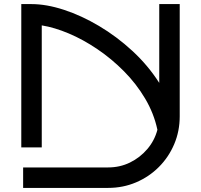

<svg xmlns="http://www.w3.org/2000/svg" viewBox="-20 -720 982 938"><path d="M858 -152Q858 -79 831 -15.5Q804 48 756 96Q708 144 644.5 171Q581 198 508 198H93V98H508Q566 98 615 74Q664 50 699.5 8.5Q735 -33 749 -86Q732 -166 689 -238.5Q646 -311 585.5 -372Q525 -433 455.5 -480Q386 -527 316 -556.5Q246 -586 184 -596V0H84V-700H134Q207 -700 292.5 -672Q378 -644 464 -593Q550 -542 626.5 -471.5Q703 -401 758 -315V-700H858Z"/></svg>

Font: Bruno Ace
Style: Regular
Weight: 400
Version: Version 1.100; ttfautohint (v1.8.4.7-5d5b);gftools[0.9.27]